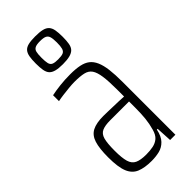

<svg xmlns="http://www.w3.org/2000/svg" viewBox="-241 -794 849 849"><g transform="rotate(-45 183.5 -369.0)"><path d="M155 8Q112 8 84 -3.5Q56 -15 43 -46.5Q30 -78 30 -139Q30 -195 40 -226.5Q50 -258 75 -271Q100 -284 144 -284Q155 -284 171 -283.5Q187 -283 205 -282.5Q223 -282 239.5 -281.5Q256 -281 270 -280V-325Q270 -376 265.5 -407.5Q261 -439 250 -455Q239 -471 217.5 -476Q196 -481 161 -481Q145 -481 125 -479Q105 -477 85.5 -474.5Q66 -472 52 -469V-506Q76 -511 106.5 -514.5Q137 -518 171 -518Q205 -518 229 -513Q253 -508 268.5 -496Q284 -484 293.5 -462.5Q303 -441 307 -408.5Q311 -376 311 -331V0H278L274 -74H269Q262 -39 244.5 -21Q227 -3 204 2.5Q181 8 155 8ZM158 -29Q182 -29 201.5 -33Q221 -37 235 -49Q249 -61 256 -87Q264 -115 267 -143.5Q270 -172 270 -209V-249H152Q120 -249 102 -241Q84 -233 77.5 -210Q71 -187 71 -139Q71 -95 78 -71Q85 -47 104 -38Q123 -29 158 -29ZM180 -572Q153 -572 136.5 -576.5Q120 -581 111.5 -590.5Q103 -600 100 -617Q97 -634 97 -659Q97 -684 100 -701Q103 -718 111.5 -728Q120 -738 136.5 -742Q153 -746 180 -746Q207 -746 224 -742Q241 -738 250 -728Q259 -718 262 -701Q265 -684 265 -659Q265 -634 262 -617Q259 -600 250 -590.5Q241 -581 224 -576.5Q207 -572 180 -572ZM180 -602Q202 -602 212 -606.5Q222 -611 225.5 -623.5Q229 -636 229 -659Q229 -682 225.5 -694Q222 -706 212 -711Q202 -716 180 -716Q159 -716 149 -711Q139 -706 136 -694Q133 -682 133 -659Q133 -636 136 -623.5Q139 -611 149 -606.5Q159 -602 180 -602Z"/></g></svg>

Font: Saira ExtraCondensed ExtraLight
Style: Regular
Weight: 250
Width: 2
Designer: Hector Gatti with collaboration of the Omnibus-Type team
Foundry: Omnibus-Type
Version: Version 1.101